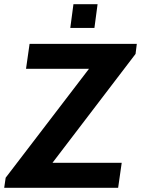

<svg xmlns="http://www.w3.org/2000/svg" viewBox="-33 -895 672 915"><path d="M-13 0 -6 -48 391 -567H91L108 -686H619L613 -638L217 -119H547L530 0ZM302 -762 317 -875H432L417 -762Z"/></svg>

Font: Chivo SemiBold
Style: Italic
Weight: 600
Italic angle: -8.05°
Designer: Hector Gatti
Foundry: Omnibus-Type
Version: Version 2.002